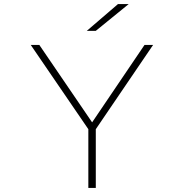

<svg xmlns="http://www.w3.org/2000/svg" viewBox="-20 -920 915 940"><path d="M412.5 0V-287.5L130.5 -700H172.5L431 -321L687.5 -700H729.5L449 -287.5V0ZM449 -769H405L557.5 -900H610Z"/></svg>

Font: Trispace SemiExpanded Thin
Style: Regular
Weight: 100
Width: 6
Designer: Tyler Finck
Foundry: Etcetera Type Company
Version: Version 1.210; ttfautohint (v1.8.3)